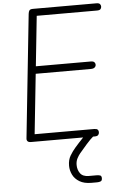

<svg xmlns="http://www.w3.org/2000/svg" viewBox="-79 -1056 904 1455"><g transform="rotate(-5 373.0 -328.0)"><path d="M126.5 0Q108 0 100.2 -8.8Q92.5 -17.5 95 -33L193.5 -969Q195.5 -986.5 202 -995.2Q208.5 -1004 230 -1004H711.5Q731 -1004 738.2 -996Q745.5 -988 745.5 -976.5Q745.5 -964.5 738.2 -956.8Q731 -949 711.5 -949H253L213 -568.5H630Q650 -568.5 657.8 -560.5Q665.5 -552.5 665.5 -541Q665.5 -529.5 656.2 -520.8Q647 -512 626 -512H207L159 -56.5H611.5Q631 -56.5 638.2 -49.2Q645.5 -42 645.5 -30Q645.5 -17 638.2 -8.5Q631 0 611.5 0ZM555.5 348Q500.5 348 465.5 327Q430.5 306 414.2 273Q398 240 398 204Q398 159.5 417.2 127.5Q436.5 95.5 458.5 70.5Q469.5 57.5 488.5 36.8Q507.5 16 527.2 -4.5Q547 -25 559.5 -35.5Q571 -44 575.2 -45Q579.5 -46 586 -46Q596 -46 603 -38.5Q610 -31 611 -21.5Q612 -12 604 -5Q576.5 18 545 54Q513.5 90 490 118Q479 131 467.2 153Q455.5 175 455.5 203Q455.5 240.5 475.2 267.5Q495 294.5 540.5 294.5H598.5Q616 294.5 626.8 298.5Q637.5 302.5 637.5 320Q637.5 338.5 626 343.2Q614.5 348 598.5 348Z"/></g></svg>

Font: Edu NSW ACT Hand
Style: Regular
Weight: 400
Designer: Tina and Corey Anderson, Eben Sorkin, Mirko Velimirovic
Foundry: Sorkin Type Co.
Version: Version 2.000